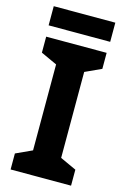

<svg xmlns="http://www.w3.org/2000/svg" viewBox="-131 -937 652 997"><g transform="rotate(15 194.5 -438.5)"><path d="M360 -877H29V-774H360ZM357 0V-86L270 -126V-588L357 -628V-714H32V-628L119 -588V-126L32 -86V0Z"/></g></svg>

Font: Noto Sans Bassa Vah
Style: Bold
Weight: 700
Designer: Monotype Design Team
Foundry: Monotype Imaging Inc.
Version: Version 2.002